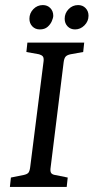

<svg xmlns="http://www.w3.org/2000/svg" viewBox="-20 -737 369 757"><path d="M19 0 23 -37 73 -47Q87 -50 92 -56Q97 -62 99 -78L152 -497Q153 -510 148.5 -515Q144 -520 134 -523L84 -532L88 -569H312L308 -532L258 -523Q244 -520 238.5 -513.5Q233 -507 231 -492L179 -72Q178 -60 182 -54.5Q186 -49 197 -47L247 -37L243 0ZM276 -621Q258 -621 246.5 -633Q235 -645 235 -663Q235 -685 250.5 -701Q266 -717 288 -717Q306 -717 317.5 -705Q329 -693 329 -675Q329 -653 313 -637Q297 -621 276 -621ZM137 -621Q119 -621 107.5 -633Q96 -645 96 -663Q96 -685 111.5 -701Q127 -717 149 -717Q167 -717 178.5 -705Q190 -693 190 -675Q190 -667 184.5 -654Q179 -641 167.5 -631Q156 -621 137 -621Z"/></svg>

Font: Rasa
Style: Italic
Weight: 400
Italic angle: -7.10001°
Designer: Anna Giedrys (Yrsa+Rasa design), David Brezina (Yrsa art-direction, Rasa art-direction, design)
Foundry: Rosetta Type Foundry
Version: Version 2.004